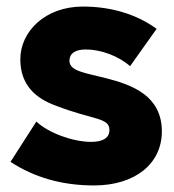

<svg xmlns="http://www.w3.org/2000/svg" viewBox="-20 -553 531 586"><path d="M267 13C392 13 474 -53 474 -152C474 -261 383 -294 305 -314C244 -330 192 -335 192 -367C192 -391 211 -402 242 -402C288 -402 342 -382 377 -351L458 -465C399 -508 322 -533 233 -533C118 -533 42 -457 42 -372C42 -291 92 -252 149 -231C265 -186 314 -195 314 -156C314 -132 294 -120 258 -120C203 -120 128 -147 91 -182L12 -59C84 -12 168 13 267 13Z"/></svg>

Font: Fixel Text ExtraBold
Style: Regular
Weight: 800
Width: 4
Designer: AlfaBravo + MacPaw
Foundry: Kyrylo Tkachov, Marchela Mozhyna, Serhii Makarenko, Maria Weinstein, Zakhar Kryvoshyya
Version: Version 1.211